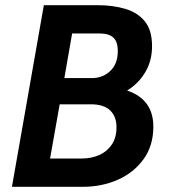

<svg xmlns="http://www.w3.org/2000/svg" viewBox="-20 -720 656 740"><path d="M26 0 149 -700H357Q415 -700 462.5 -686Q510 -672 538 -638Q566 -604 566 -542Q566 -486 540 -442Q514 -398 470 -371Q571 -337 571 -232Q571 -158 533 -106Q495 -54 433.5 -27Q372 0 299 0ZM173 -109H294Q332 -109 362.5 -122.5Q393 -136 411 -163Q429 -190 429 -229Q429 -271 404.5 -294.5Q380 -318 330 -318H210ZM228 -419H334Q376 -419 405 -446.5Q434 -474 434 -523Q434 -560 416.5 -575.5Q399 -591 365 -591H258Z"/></svg>

Font: Cabin VF Beta
Style: Italic
Weight: 400
Italic angle: -7°
Designer: Pablo Impallari
Foundry: Pablo Impallari. http://www.impallari.com Igino Marini. http://www.ikern.com
Version: Version 2.300